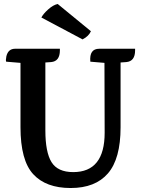

<svg xmlns="http://www.w3.org/2000/svg" viewBox="-20 -930 709 965"><path d="M395 -732 188 -842Q197 -860 222 -882.5Q247 -905 270 -910L437 -773Q426 -748 395 -732ZM479 -685H659Q659 -685 659 -677Q659 -622 615 -618L586 -616V-290Q586 -132 522.5 -58.5Q459 15 335 15Q211 15 147 -54.5Q83 -124 83 -291V-614L11 -620Q8 -626 12 -647Q21 -685 56 -685H281V-677Q281 -622 237 -618L208 -616V-275Q208 -165 239 -115Q270 -65 348 -65Q506 -65 506 -263L505 -614L434 -620Q428 -685 479 -685Z"/></svg>

Font: Karma
Style: Bold
Weight: 700
Designer: Joana Correia
Foundry: Indian Type Foundry
Version: Version 1.202;PS 1.0;hotconv 1.0.78;makeotf.lib2.5.61930; tt